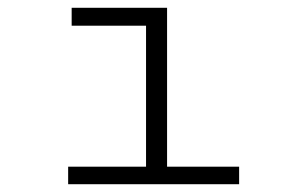

<svg xmlns="http://www.w3.org/2000/svg" viewBox="-20 -473 790 493"><path d="M155 0V-45H355V-407H164V-453H409V-45H594V0Z"/></svg>

Font: Inconsolata ExtraExpanded Light
Style: Regular
Weight: 300
Width: 8
Monospace: yes
Designer: Raph Levien, Cyreal, Brenton Simpson
Foundry: Raph Levien, Cyreal, Google
Version: Version 3.001; ttfautohint (v1.8.2.53-6de2)